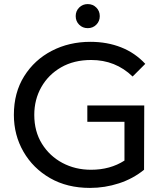

<svg xmlns="http://www.w3.org/2000/svg" viewBox="-20 -913 812 941"><path d="M421 8Q309 8 225.5 -40Q142 -88 95 -169.5Q48 -251 48 -350Q48 -459 98.5 -539.5Q149 -620 234 -664Q319 -708 423 -708Q505 -708 573.5 -681Q642 -654 692 -600L630 -538Q546 -619 427 -619Q342 -619 279.5 -583Q217 -547 182.5 -486Q148 -425 148 -350Q148 -269 185.5 -208.5Q223 -148 286 -114.5Q349 -81 426 -81Q520 -81 590 -126V-316H408V-396H687L686 -81Q632 -37 563 -14.5Q494 8 421 8ZM410 -775Q385 -775 368 -792Q351 -809 351 -834Q351 -859 368 -876Q385 -893 410 -893Q435 -893 452 -876Q469 -859 469 -834Q469 -809 452 -792Q435 -775 410 -775Z"/></svg>

Font: Argentum Novus
Style: Regular
Weight: 400
Designer: Julieta Ulanovsky
Foundry: Julieta Ulanovsky
Version: Version 7.20;July 27, 2021;FontCreator 13.0.0.2683 64-bit